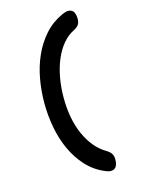

<svg xmlns="http://www.w3.org/2000/svg" viewBox="-151 -963 902 1226"><g transform="rotate(-15 300.0 -350.0)"><path d="M471 115Q471 126 469 137.5Q467 149 462 158.5Q457 168 448 173.5Q439 179 425 179Q415 179 405.5 176Q396 173 387 169Q318 140 268.5 85.5Q219 31 187.5 -38Q156 -107 141 -187.5Q126 -268 126 -350Q126 -429 140 -507.5Q154 -586 185 -655.5Q216 -725 264.5 -780Q313 -835 382 -867Q396 -873 405.5 -876Q415 -879 425 -879Q439 -879 448 -873.5Q457 -868 462 -858.5Q467 -849 469 -838Q471 -827 471 -815Q471 -792 462 -777.5Q453 -763 428 -750Q387 -730 354.5 -691Q322 -652 299.5 -599Q277 -546 265.5 -482.5Q254 -419 254 -350Q254 -281 265.5 -219.5Q277 -158 300 -106.5Q323 -55 355 -16Q387 23 428 47Q450 60 460.5 75Q471 90 471 115Z"/></g></svg>

Font: Maple Mono NL
Style: Bold
Weight: 700
Monospace: yes
Designer: subframe7536
Version: Version 7.000